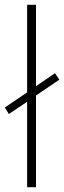

<svg xmlns="http://www.w3.org/2000/svg" viewBox="-38 -780 267 800"><path d="M75 0V-356L-1 -305L-18 -332L75 -395V-760H112V-421L191 -475L209 -448L112 -382V0Z"/></svg>

Font: Noto Sans Khmer UI ExtraCondensed ExtraLight
Style: Regular
Weight: 200
Width: 2
Designer: Danh Hong and the Monotype Design Team
Foundry: Monotype Imaging Inc.
Version: Version 2.002; ttfautohint (v1.8.4.7-5d5b)